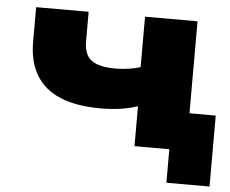

<svg xmlns="http://www.w3.org/2000/svg" viewBox="-47 -553 880 736"><g transform="rotate(5 392.5 -184.5)"><path d="M619 129V0H498V-144H785V129ZM485 0V-154Q457 -144 421 -138.5Q385 -133 344 -133Q249 -133 187 -159Q125 -185 94 -237Q63 -289 63 -364V-498H265V-383Q265 -353 276 -332Q287 -311 314 -300.5Q341 -290 387 -290Q413 -290 438.5 -294Q464 -298 482 -304V-498H684V0Z"/></g></svg>

Font: Nunito Sans 10pt Expanded Black
Style: Regular
Weight: 900
Width: 7
Designer: Vernon Adams
Foundry: Vernon Adams
Version: Version 3.101;gftools[0.9.27]